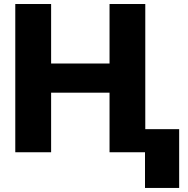

<svg xmlns="http://www.w3.org/2000/svg" viewBox="-20 -747 923 942"><path d="M230.8 -727.3V-435.4H517.4V-727.3H692.8V-113.3H859V175.1H691.4V0H517.4V-292.3H230.8V0H55V-727.3Z"/></svg>

Font: Inter P Extra Bold
Style: Regular
Weight: 800
Designer: Rasmus Andersson
Foundry: rsms
Version: Version 3.018;git-588b23468